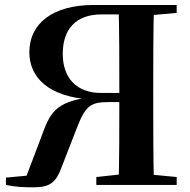

<svg xmlns="http://www.w3.org/2000/svg" viewBox="-20 -761 782 790"><path d="M4.4 0C46.1 8.6 76.8 9.7 119.7 9.7C187.8 9.7 210.9 -13.1 232.2 -69.8L291.8 -223.1C330.4 -323.6 347.7 -341 428.5 -341H542.4V-378.6H394.9C296.7 -378.6 238.2 -438.9 238.2 -539.5C238.2 -639.1 290.5 -701.7 397.5 -701.7H544.1V-740.5H364.6C198.1 -740.5 100.7 -664.8 100.7 -546.3C100.7 -443.1 178.6 -362.2 355.1 -351.5L355.4 -361.7C202 -341.8 185.3 -294.7 147.5 -191.3L82.4 -19.8L148.2 -43.6L4.4 -30.2ZM468 0H613.5C610.5 -112.9 610.5 -229 610.5 -346.1V-393.6C610.5 -510 610.5 -625.4 613.5 -740.5H468C471 -626.9 471 -512.5 471 -370.9V-352.5C471 -231.2 471 -115.1 468 0ZM376.3 0H707V-32.6L554.6 -47.3H511.4L376.3 -32.6ZM539.5 -694.2H554.6L707 -707.9V-740.5H539.5Z"/></svg>

Font: Source Han Serif CN VF
Style: Regular
Weight: 250
Designer: Ryoko NISHIZUKA 西塚涼子 (kana & ideographs); Frank Grießhammer (Latin, Greek & Cyrillic); Wenlong ZHANG 张文龙 (bopomofo); San
Foundry: Adobe
Version: Version 2.002;hotconv 1.1.0;makeotfexe 2.6.0